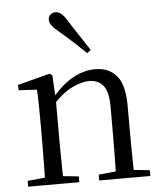

<svg xmlns="http://www.w3.org/2000/svg" viewBox="-56 -867 773 916"><g transform="rotate(-5 330.5 -409.0)"><path d="M41.7 0V-27.8L150.4 -38.6H182.8L286.7 -27.8V0ZM123.9 0Q125.1 -24.4 125.6 -65.3Q126.1 -106.3 126.6 -150.7Q127.1 -195.1 127.1 -228.5V-289.4Q127.1 -340.8 126.5 -380.8Q125.9 -420.7 123.9 -457.5L35.8 -462.4V-487.9L189.9 -528L202.9 -519.8L209.3 -403.1V-401.7V-228.5Q209.3 -195.1 209.8 -150.7Q210.3 -106.3 210.8 -65.3Q211.3 -24.4 212.3 0ZM381.8 0V-27.8L489.3 -38.6H522.3L626.8 -27.8V0ZM463.5 0Q464.5 -24.4 465 -64.8Q465.5 -105.3 466 -149.7Q466.5 -194.1 466.5 -228.5V-344.3Q466.5 -418.1 442.4 -447.5Q418.3 -476.9 374.6 -476.9Q340.9 -476.9 293.8 -454.8Q246.6 -432.7 192.2 -372.4L183.7 -406H193.8Q248.4 -472.9 302.1 -501.7Q355.9 -530.6 408.5 -530.6Q474 -530.6 511 -487.1Q548 -443.5 548 -342.4V-228.5Q548 -194.1 548.5 -149.7Q549 -105.3 549.6 -64.8Q550.2 -24.4 551.2 0ZM395.6 -624 377.8 -610.1Q347.5 -639.2 316.7 -667.9Q285.9 -696.6 252.7 -723.8Q229.8 -742.9 219.4 -757Q208.9 -771.1 208.9 -783.8Q208.9 -800.3 219.7 -809.1Q230.5 -817.9 243.6 -817.9Q257.8 -817.9 270.3 -807.8Q282.8 -797.8 298.6 -773Q322.9 -734 347.7 -696.9Q372.5 -659.9 395.6 -624Z"/></g></svg>

Font: Noto Serif HK ExtraLight
Style: Regular
Weight: 200
Designer: Ryoko NISHIZUKA 西塚涼子 (kana & ideographs); Frank Grießhammer (Latin, Greek & Cyrillic); Wenlong ZHANG 张文龙 (bopomofo); San
Foundry: Adobe
Version: Version 2.002-H1;hotconv 1.1.0;makeotfexe 2.6.0